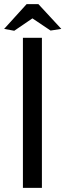

<svg xmlns="http://www.w3.org/2000/svg" viewBox="-22 -910 317 930"><path d="M89 0V-727H181V0ZM47 -761 -2 -770 107 -890H164L275 -770L223 -762L135 -821Z"/></svg>

Font: Expletus Sans
Style: Regular
Weight: 400
Designer: Jasper de Waard
Foundry: Designtown
Version: Version 7.500